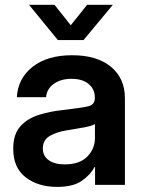

<svg xmlns="http://www.w3.org/2000/svg" viewBox="-20 -750 581 779"><path d="M211.9 8.3Q134.8 8.3 84.2 -30.5Q33.7 -69.3 33.7 -146.5Q33.7 -205.1 62.3 -237.1Q90.8 -269 137 -283.7Q183.1 -298.3 236.3 -303.7Q308.1 -312 336.4 -318.4Q364.7 -324.7 364.7 -351.1V-355Q364.7 -388.2 339.6 -409.2Q314.5 -430.2 270.5 -430.2Q225.6 -430.2 197.5 -409.2Q169.4 -388.2 167 -355.5H48.3Q52.7 -432.1 112.3 -479Q171.9 -525.9 272.9 -525.9Q373.5 -525.9 430.2 -479Q486.8 -432.1 486.8 -351.6V0H365.7V-72.8H363.8Q345.2 -38.6 310.1 -15.1Q274.9 8.3 211.9 8.3ZM242.2 -83Q302.7 -83 334 -114.5Q365.2 -146 365.2 -190.9V-246.6Q354 -239.3 321.8 -233.2Q289.6 -227.1 251.5 -221.2Q211.9 -215.3 182.9 -199Q153.8 -182.6 153.8 -147.5Q153.8 -117.2 177.7 -100.1Q201.7 -83 242.2 -83ZM201.2 -730.5 267.1 -647.5 333.5 -730.5H437.5V-730L318.8 -587.4H214.8L98.1 -730V-730.5Z"/></svg>

Font: Inter Display SemiBold
Style: Regular
Weight: 600
Designer: Rasmus Andersson
Foundry: rsms
Version: Version 4.001;git-9221beed3